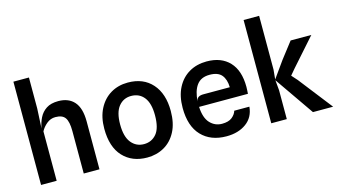

<svg xmlns="http://www.w3.org/2000/svg" viewBox="-87 -1084 2451 1397"><g transform="rotate(-15 1138.0 -385.0)"><path d="M76 0V-778H193V-545.5L185.5 -395.5Q192.5 -437.5 210.8 -474.5Q229 -511.5 263.5 -534.2Q298 -557 354 -557Q431.5 -557 473.8 -508.8Q516 -460.5 516 -361.5V0H397.5V-320.5Q397.5 -390 377 -420Q356.5 -450 303.5 -450Q267 -450 237.8 -425.8Q208.5 -401.5 193.5 -372V0Z M875.5 7.5Q762 7.5 694 -65.2Q626 -138 626 -276Q626 -363 658.8 -426Q691.5 -489 748.2 -522.8Q805 -556.5 877.5 -556.5Q994 -556.5 1060.5 -481.5Q1127 -406.5 1127 -276Q1127 -184 1093.8 -120.8Q1060.5 -57.5 1003.5 -25Q946.5 7.5 875.5 7.5ZM877.5 -93Q935 -93 971.5 -136Q1008 -179 1008 -276Q1008 -366 972.5 -411Q937 -456 875.5 -456Q817.5 -456 781.5 -411.5Q745.5 -367 745.5 -276Q745.5 -183.5 782.2 -138.2Q819 -93 877.5 -93Z M1472.5 7.5Q1353.5 7.5 1284.8 -64.8Q1216 -137 1216 -274.5Q1216 -363.5 1248.8 -426.5Q1281.5 -489.5 1339 -523Q1396.5 -556.5 1471 -556.5Q1581 -556.5 1642.5 -491.2Q1704 -426 1704 -302.5Q1704 -286.5 1703 -276.2Q1702 -266 1701.5 -251H1333.5Q1337.5 -167.5 1374.2 -128.2Q1411 -89 1464 -89Q1513.5 -89 1539.8 -110.2Q1566 -131.5 1573.5 -158H1687.5Q1680.5 -79 1621.2 -35.8Q1562 7.5 1472.5 7.5ZM1387.5 -331.5H1586.5Q1585 -391 1557.5 -424Q1530 -457 1467 -457Q1401.5 -457 1369.5 -413Q1337.5 -369 1333.5 -292.5Q1337.5 -315 1350.8 -323.2Q1364 -331.5 1387.5 -331.5Z M1810 0V-778H1927V-373.5L1920 -300.5L2008.5 -424.5L2102 -545.5H2258L2077.5 -342L2039.5 -297L2078 -254L2276 0H2124L1920 -294.5L1927 -217.5V0Z"/></g></svg>

Font: Spline Sans Medium
Style: Regular
Weight: 500
Designer: Eben Sorkin, Mirko Velimirovic
Foundry: Sorkin Type
Version: Version 1.000; ttfautohint (v1.8.3)